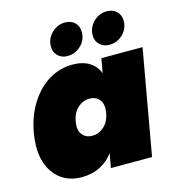

<svg xmlns="http://www.w3.org/2000/svg" viewBox="-116 -891 913 997"><g transform="rotate(-15 340.0 -392.5)"><path d="M20 -282.2Q35.6 -370.6 78.9 -437Q122.1 -503.4 180.4 -537.1Q238.8 -570.8 304.2 -570.8Q358.9 -570.8 394.8 -548.3Q430.7 -525.9 444.8 -486.8L459 -564H680.2L580.1 0H358.9L373 -77.1Q345.2 -38.1 301.3 -15.6Q257.3 6.8 202.1 6.8Q101.6 6.8 49.1 -71.3Q-3.4 -149.4 20 -282.2ZM373.3 -212.2Q400.9 -237.3 409.2 -282.2Q417.5 -327.1 398.7 -352.1Q379.9 -377 344.2 -377Q308.6 -377 281 -352.1Q253.4 -327.1 245.1 -282.2Q236.8 -237.3 255.6 -212.2Q274.4 -187 310.1 -187Q345.7 -187 373.3 -212.2ZM293 -620.1Q261.7 -620.1 241.5 -639.4Q221.2 -658.7 221.2 -689Q221.2 -731.9 252 -762Q282.7 -792 323.2 -792Q356.4 -792 376.2 -772.5Q396 -752.9 396 -721.2Q396 -679.2 365.2 -649.7Q334.5 -620.1 293 -620.1ZM518.1 -620.1Q486.3 -620.1 466.1 -639.6Q445.8 -659.2 445.8 -689Q445.8 -731.9 476.6 -762Q507.3 -792 547.9 -792Q581.1 -792 601.1 -772.5Q621.1 -752.9 621.1 -721.2Q621.1 -679.2 590.3 -649.7Q559.6 -620.1 518.1 -620.1Z"/></g></svg>

Font: SVN-Poppins Black
Style: Italic
Weight: 900
Italic angle: -10°
Designer: Ninad Kale (Devanagari), Jonny Pinhorn (Latin)
Foundry: Indian Type Foundry
Version: Version 3.002 2017